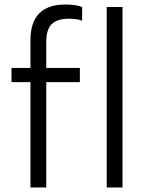

<svg xmlns="http://www.w3.org/2000/svg" viewBox="-20 -831 636 851"><path d="M185 0H115V-467H31V-530H115V-653Q115 -811 270 -811Q315 -811 344 -800V-739Q323 -748 287 -748Q234 -748 209.5 -724.5Q185 -701 185 -644V-530H334V-467H185ZM523 0H453V-800H523Z"/></svg>

Font: Tanohe Sans
Style: Regular
Weight: 400
Designer: Village Type and Design LLC & Cristiano Sobral
Foundry: Cooper Hewitt Smithsonian Design Museum
Version: Version 1.00;September 29, 2021;FontCreator 13.0.0.2655 64-b